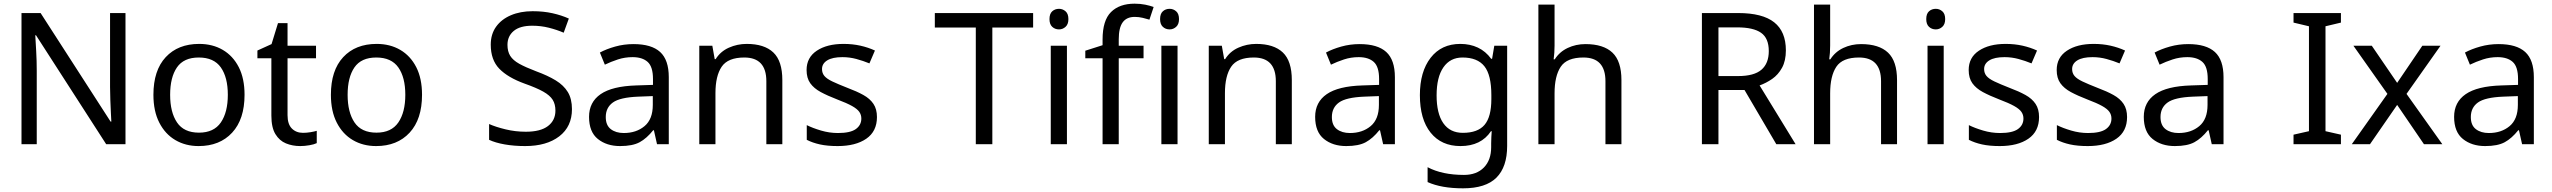

<svg xmlns="http://www.w3.org/2000/svg" viewBox="-20 -785 13892 1045"><path d="M663 0H558L176 -593H172Q174 -558 177 -506Q180 -454 180 -399V0H97V-714H201L582 -123H586Q585 -139 583.5 -171Q582 -203 580.5 -241Q579 -279 579 -311V-714H663Z M1311 -269Q1311 -136 1243.5 -63Q1176 10 1061 10Q990 10 934.5 -22.5Q879 -55 847 -117.5Q815 -180 815 -269Q815 -402 882 -474Q949 -546 1064 -546Q1137 -546 1192.5 -513.5Q1248 -481 1279.5 -419.5Q1311 -358 1311 -269ZM906 -269Q906 -174 943.5 -118.5Q981 -63 1063 -63Q1144 -63 1182 -118.5Q1220 -174 1220 -269Q1220 -364 1182 -418Q1144 -472 1062 -472Q980 -472 943 -418Q906 -364 906 -269Z M1629 -62Q1649 -62 1670 -65.5Q1691 -69 1704 -73V-6Q1690 1 1664 5.5Q1638 10 1614 10Q1572 10 1536.5 -4.5Q1501 -19 1479 -55Q1457 -91 1457 -156V-468H1381V-510L1458 -545L1493 -659H1545V-536H1700V-468H1545V-158Q1545 -109 1568.5 -85.5Q1592 -62 1629 -62Z M2277 -269Q2277 -136 2209.5 -63Q2142 10 2027 10Q1956 10 1900.5 -22.5Q1845 -55 1813 -117.5Q1781 -180 1781 -269Q1781 -402 1848 -474Q1915 -546 2030 -546Q2103 -546 2158.5 -513.5Q2214 -481 2245.5 -419.5Q2277 -358 2277 -269ZM1872 -269Q1872 -174 1909.5 -118.5Q1947 -63 2029 -63Q2110 -63 2148 -118.5Q2186 -174 2186 -269Q2186 -364 2148 -418Q2110 -472 2028 -472Q1946 -472 1909 -418Q1872 -364 1872 -269Z M3093 -191Q3093 -96 3024 -43Q2955 10 2838 10Q2778 10 2727 1Q2676 -8 2642 -24V-110Q2678 -94 2731.5 -81Q2785 -68 2842 -68Q2922 -68 2962.5 -99Q3003 -130 3003 -183Q3003 -218 2988 -242Q2973 -266 2936.5 -286.5Q2900 -307 2835 -330Q2744 -363 2697.5 -411Q2651 -459 2651 -542Q2651 -599 2680 -639.5Q2709 -680 2760.5 -702Q2812 -724 2879 -724Q2938 -724 2987 -713Q3036 -702 3076 -684L3048 -607Q3011 -623 2967.5 -634Q2924 -645 2877 -645Q2810 -645 2776 -616.5Q2742 -588 2742 -541Q2742 -505 2757 -481Q2772 -457 2806 -438Q2840 -419 2898 -397Q2961 -374 3004.5 -347.5Q3048 -321 3070.5 -284Q3093 -247 3093 -191Z M3428 -545Q3526 -545 3573 -502Q3620 -459 3620 -365V0H3556L3539 -76H3535Q3500 -32 3461.5 -11Q3423 10 3355 10Q3282 10 3234 -28.5Q3186 -67 3186 -149Q3186 -229 3249 -272.5Q3312 -316 3443 -320L3534 -323V-355Q3534 -422 3505 -448Q3476 -474 3423 -474Q3381 -474 3343 -461.5Q3305 -449 3272 -433L3245 -499Q3280 -518 3328 -531.5Q3376 -545 3428 -545ZM3454 -259Q3354 -255 3315.5 -227Q3277 -199 3277 -148Q3277 -103 3304.5 -82Q3332 -61 3375 -61Q3443 -61 3488 -98.5Q3533 -136 3533 -214V-262Z M4044 -546Q4140 -546 4189 -499.5Q4238 -453 4238 -349V0H4151V-343Q4151 -472 4031 -472Q3942 -472 3908 -422Q3874 -372 3874 -278V0H3786V-536H3857L3870 -463H3875Q3901 -505 3947 -525.5Q3993 -546 4044 -546Z M4753 -148Q4753 -70 4695 -30Q4637 10 4539 10Q4483 10 4442.5 1Q4402 -8 4371 -24V-104Q4403 -88 4448.5 -74.5Q4494 -61 4541 -61Q4608 -61 4638 -82.5Q4668 -104 4668 -140Q4668 -160 4657 -176Q4646 -192 4617.5 -208Q4589 -224 4536 -244Q4484 -264 4447 -284Q4410 -304 4390 -332Q4370 -360 4370 -404Q4370 -472 4425.5 -509Q4481 -546 4571 -546Q4620 -546 4662.5 -536.5Q4705 -527 4742 -510L4712 -440Q4678 -454 4641 -464Q4604 -474 4565 -474Q4511 -474 4482.5 -456.5Q4454 -439 4454 -409Q4454 -387 4467 -371.5Q4480 -356 4510.5 -341.5Q4541 -327 4592 -307Q4643 -288 4679 -268Q4715 -248 4734 -219.5Q4753 -191 4753 -148Z M5381 0H5291V-635H5068V-714H5603V-635H5381Z M5744 -737Q5764 -737 5779.5 -723.5Q5795 -710 5795 -681Q5795 -653 5779.5 -639Q5764 -625 5744 -625Q5722 -625 5707 -639Q5692 -653 5692 -681Q5692 -710 5707 -723.5Q5722 -737 5744 -737ZM5787 -536V0H5699V-536Z M6204 -468H6069V0H5981V-468H5887V-509L5981 -539V-570Q5981 -674 6027 -719.5Q6073 -765 6155 -765Q6187 -765 6213.5 -759.5Q6240 -754 6259 -747L6236 -678Q6220 -683 6199 -688Q6178 -693 6156 -693Q6112 -693 6090.5 -663.5Q6069 -634 6069 -571V-536H6204Z M6346 -737Q6366 -737 6381.5 -723.5Q6397 -710 6397 -681Q6397 -653 6381.5 -639Q6366 -625 6346 -625Q6324 -625 6309 -639Q6294 -653 6294 -681Q6294 -710 6309 -723.5Q6324 -737 6346 -737ZM6389 -536V0H6301V-536Z M6817 -546Q6913 -546 6962 -499.5Q7011 -453 7011 -349V0H6924V-343Q6924 -472 6804 -472Q6715 -472 6681 -422Q6647 -372 6647 -278V0H6559V-536H6630L6643 -463H6648Q6674 -505 6720 -525.5Q6766 -546 6817 -546Z M7380 -545Q7478 -545 7525 -502Q7572 -459 7572 -365V0H7508L7491 -76H7487Q7452 -32 7413.5 -11Q7375 10 7307 10Q7234 10 7186 -28.5Q7138 -67 7138 -149Q7138 -229 7201 -272.5Q7264 -316 7395 -320L7486 -323V-355Q7486 -422 7457 -448Q7428 -474 7375 -474Q7333 -474 7295 -461.5Q7257 -449 7224 -433L7197 -499Q7232 -518 7280 -531.5Q7328 -545 7380 -545ZM7406 -259Q7306 -255 7267.5 -227Q7229 -199 7229 -148Q7229 -103 7256.5 -82Q7284 -61 7327 -61Q7395 -61 7440 -98.5Q7485 -136 7485 -214V-262Z M7928 -546Q7981 -546 8023.5 -526Q8066 -506 8096 -465H8101L8113 -536H8183V9Q8183 124 8124.5 182Q8066 240 7943 240Q7825 240 7750 206V125Q7829 167 7948 167Q8017 167 8056.5 126.5Q8096 86 8096 16V-5Q8096 -17 8097 -39.5Q8098 -62 8099 -71H8095Q8041 10 7929 10Q7825 10 7766.5 -63Q7708 -136 7708 -267Q7708 -395 7766.5 -470.5Q7825 -546 7928 -546ZM7940 -472Q7873 -472 7836 -418.5Q7799 -365 7799 -266Q7799 -167 7835.5 -114.5Q7872 -62 7942 -62Q8023 -62 8060 -105.5Q8097 -149 8097 -246V-267Q8097 -377 8059 -424.5Q8021 -472 7940 -472Z M8441 -537Q8441 -497 8436 -462H8442Q8468 -503 8512.5 -524Q8557 -545 8609 -545Q8707 -545 8756 -498.5Q8805 -452 8805 -349V0H8718V-343Q8718 -472 8598 -472Q8508 -472 8474.5 -421.5Q8441 -371 8441 -277V0H8353V-760H8441Z M9440 -714Q9573 -714 9636.5 -663.5Q9700 -613 9700 -511Q9700 -454 9679 -416Q9658 -378 9625.5 -355.5Q9593 -333 9557 -320L9753 0H9648L9475 -295H9333V0H9243V-714ZM9435 -636H9333V-371H9440Q9527 -371 9567 -405.5Q9607 -440 9607 -507Q9607 -577 9565 -606.5Q9523 -636 9435 -636Z M9941 -537Q9941 -497 9936 -462H9942Q9968 -503 10012.5 -524Q10057 -545 10109 -545Q10207 -545 10256 -498.5Q10305 -452 10305 -349V0H10218V-343Q10218 -472 10098 -472Q10008 -472 9974.5 -421.5Q9941 -371 9941 -277V0H9853V-760H9941Z M10516 -737Q10536 -737 10551.5 -723.5Q10567 -710 10567 -681Q10567 -653 10551.5 -639Q10536 -625 10516 -625Q10494 -625 10479 -639Q10464 -653 10464 -681Q10464 -710 10479 -723.5Q10494 -737 10516 -737ZM10559 -536V0H10471V-536Z M11078 -148Q11078 -70 11020 -30Q10962 10 10864 10Q10808 10 10767.5 1Q10727 -8 10696 -24V-104Q10728 -88 10773.5 -74.5Q10819 -61 10866 -61Q10933 -61 10963 -82.5Q10993 -104 10993 -140Q10993 -160 10982 -176Q10971 -192 10942.5 -208Q10914 -224 10861 -244Q10809 -264 10772 -284Q10735 -304 10715 -332Q10695 -360 10695 -404Q10695 -472 10750.5 -509Q10806 -546 10896 -546Q10945 -546 10987.5 -536.5Q11030 -527 11067 -510L11037 -440Q11003 -454 10966 -464Q10929 -474 10890 -474Q10836 -474 10807.5 -456.5Q10779 -439 10779 -409Q10779 -387 10792 -371.5Q10805 -356 10835.5 -341.5Q10866 -327 10917 -307Q10968 -288 11004 -268Q11040 -248 11059 -219.5Q11078 -191 11078 -148Z M11557 -148Q11557 -70 11499 -30Q11441 10 11343 10Q11287 10 11246.5 1Q11206 -8 11175 -24V-104Q11207 -88 11252.5 -74.5Q11298 -61 11345 -61Q11412 -61 11442 -82.5Q11472 -104 11472 -140Q11472 -160 11461 -176Q11450 -192 11421.5 -208Q11393 -224 11340 -244Q11288 -264 11251 -284Q11214 -304 11194 -332Q11174 -360 11174 -404Q11174 -472 11229.5 -509Q11285 -546 11375 -546Q11424 -546 11466.5 -536.5Q11509 -527 11546 -510L11516 -440Q11482 -454 11445 -464Q11408 -474 11369 -474Q11315 -474 11286.5 -456.5Q11258 -439 11258 -409Q11258 -387 11271 -371.5Q11284 -356 11314.5 -341.5Q11345 -327 11396 -307Q11447 -288 11483 -268Q11519 -248 11538 -219.5Q11557 -191 11557 -148Z M11890 -545Q11988 -545 12035 -502Q12082 -459 12082 -365V0H12018L12001 -76H11997Q11962 -32 11923.5 -11Q11885 10 11817 10Q11744 10 11696 -28.5Q11648 -67 11648 -149Q11648 -229 11711 -272.5Q11774 -316 11905 -320L11996 -323V-355Q11996 -422 11967 -448Q11938 -474 11885 -474Q11843 -474 11805 -461.5Q11767 -449 11734 -433L11707 -499Q11742 -518 11790 -531.5Q11838 -545 11890 -545ZM11916 -259Q11816 -255 11777.5 -227Q11739 -199 11739 -148Q11739 -103 11766.5 -82Q11794 -61 11837 -61Q11905 -61 11950 -98.5Q11995 -136 11995 -214V-262Z M12721 0H12463V-52L12547 -71V-642L12463 -662V-714H12721V-662L12637 -642V-71L12721 -52Z M12974 -274 12789 -536H12889L13027 -334L13164 -536H13263L13078 -274L13273 0H13173L13027 -214L12879 0H12780Z M13579 -545Q13677 -545 13724 -502Q13771 -459 13771 -365V0H13707L13690 -76H13686Q13651 -32 13612.5 -11Q13574 10 13506 10Q13433 10 13385 -28.5Q13337 -67 13337 -149Q13337 -229 13400 -272.5Q13463 -316 13594 -320L13685 -323V-355Q13685 -422 13656 -448Q13627 -474 13574 -474Q13532 -474 13494 -461.5Q13456 -449 13423 -433L13396 -499Q13431 -518 13479 -531.5Q13527 -545 13579 -545ZM13605 -259Q13505 -255 13466.5 -227Q13428 -199 13428 -148Q13428 -103 13455.5 -82Q13483 -61 13526 -61Q13594 -61 13639 -98.5Q13684 -136 13684 -214V-262Z"/></svg>

Font: Noto Sans Tifinagh Rhissa Ixa
Style: Regular
Weight: 400
Designer: JamraPatel
Foundry: JamraPatel LLC
Version: Version 2.006; ttfautohint (v1.8.4.7-5d5b)